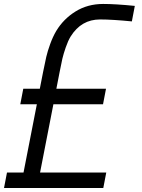

<svg xmlns="http://www.w3.org/2000/svg" viewBox="-28 -947 714 967"><path d="M90.5 -78.1 157.6 -421.9H74.2L89.2 -500H172.5L188.8 -583.3Q198.6 -632.8 205.1 -660.8Q211.6 -688.8 224.9 -725.6Q238.3 -762.4 255.2 -791Q291.7 -851.6 352.5 -889.3Q413.4 -927.1 491.5 -927.1Q553.4 -927.1 651 -917.3L636.1 -839.2Q537.1 -849 475.9 -849Q381.5 -849 328.1 -763.7Q314.5 -741.5 303.1 -708.3Q291.7 -675.1 286.1 -651.4Q280.6 -627.6 272.1 -583.3L255.9 -500H505.9L490.9 -421.9H240.9L173.8 -78.1H507.2L492.2 0H-7.8L7.2 -78.1Z"/></svg>

Font: TypoPRO Monoid
Style: Italic
Weight: 400
Width: 4
Italic angle: -11°
Monospace: yes
Version: Version 0.61